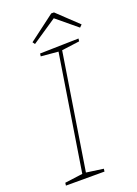

<svg xmlns="http://www.w3.org/2000/svg" viewBox="-161 -927 706 992"><g transform="rotate(-20 191.5 -431.0)"><path d="M341 -677 236 -663 244 -671 141 -21 136 -29 236 -15 234 0H22L24 -15L130 -29L121 -21L224 -671L230 -663L128 -672L130 -687L343 -692ZM122 -742 113 -755 255 -862H270L383 -755L370 -742L255 -837H263Z"/></g></svg>

Font: Bitter Thin Thin
Style: Italic
Weight: 250
Italic angle: -9°
Version: Version 2.002